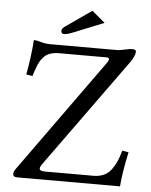

<svg xmlns="http://www.w3.org/2000/svg" viewBox="-56 -866 717 913"><g transform="rotate(5 302.0 -410.0)"><path d="M551.3 0H59.6Q40.5 0 40.5 -14.6Q40.5 -26.4 49.3 -38.1L437.5 -578.6Q446.3 -590.3 446.3 -597.2Q446.3 -605.5 435.5 -605.5H205.1Q189.5 -605.5 176.3 -602.3Q163.1 -599.1 153.3 -594.2Q143.6 -589.4 135.3 -580.1Q127 -570.8 121.3 -562.5Q115.7 -554.2 109.6 -539.8Q103.5 -525.4 100.1 -514.9Q96.7 -504.4 90.8 -486.3L61 -491.2Q76.7 -574.7 83 -657.7Q98.6 -656.7 118.4 -650.6Q138.2 -644.5 164.1 -644.5H485.4Q501.5 -646.5 522 -650.9Q542.5 -655.3 548.3 -655.3Q562 -655.3 566.4 -652.8Q570.8 -650.4 570.8 -644.5Q570.8 -624 546.9 -590.8L172.4 -71.8Q163.6 -59.6 163.6 -51.8Q163.6 -39.1 189 -39.1H421.9Q449.2 -39.1 470.5 -48.8Q491.7 -58.6 506.1 -77.9Q520.5 -97.2 529.8 -118.7Q539.1 -140.1 547.4 -169.9L577.6 -165Q556.6 -68.4 551.3 0ZM348.1 -820.3 410.6 -768.1 266.6 -710Q237.3 -698.2 223.6 -698.2Q209 -698.2 209 -712.9Q209 -723.1 224.1 -733.9Z"/></g></svg>

Font: Libertinage
Style: l
Weight: 400
Designer: OSP
Foundry: OSP
Version: Version 1.0; 2008; OFL relea